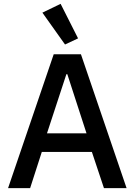

<svg xmlns="http://www.w3.org/2000/svg" viewBox="-20 -981 702 1001"><path d="M522 0 459 -189H198L137 0H22L260 -698H402L640 0ZM331 -594H326L225 -286H431ZM201 -915 296 -961 387 -781 319 -749Z"/></svg>

Font: IBM Plex Sans Thai Looped Medium
Style: Regular
Weight: 500
Designer: Mike Abbink, Paul van der Laan, Pieter van Rosmalen, Ben Mitchell, Mark Frömberg
Foundry: Bold Monday
Version: Version 1.1